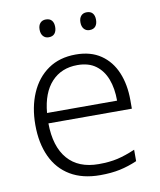

<svg xmlns="http://www.w3.org/2000/svg" viewBox="-82 -786 717 861"><g transform="rotate(-10 276.0 -355.0)"><path d="M290 -542Q358 -542 404 -510.5Q450 -479 473 -424Q496 -369 496 -298V-259H116Q117 -153 166 -96.5Q215 -40 307 -40Q356 -40 393 -48.5Q430 -57 474 -76V-24Q435 -7 395.5 1.5Q356 10 305 10Q225 10 169.5 -23Q114 -56 85.5 -117.5Q57 -179 57 -262Q57 -343 84.5 -406.5Q112 -470 164 -506Q216 -542 290 -542ZM289 -494Q216 -494 171 -445.5Q126 -397 118 -306H437Q437 -362 421 -404Q405 -446 372.5 -470Q340 -494 289 -494ZM150 -680Q150 -699 159.5 -709.5Q169 -720 185 -720Q203 -720 212 -709.5Q221 -699 221 -680Q221 -661 212 -650Q203 -639 185 -639Q169 -639 159.5 -650Q150 -661 150 -680ZM336 -680Q336 -699 345.5 -709.5Q355 -720 371 -720Q389 -720 398 -709.5Q407 -699 407 -680Q407 -661 398 -650Q389 -639 371 -639Q355 -639 345.5 -650Q336 -661 336 -680Z"/></g></svg>

Font: Noto Sans Devanagari Light
Style: Regular
Weight: 300
Version: Version 2.003